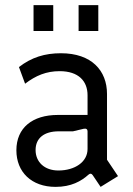

<svg xmlns="http://www.w3.org/2000/svg" viewBox="-20 -720 519 750"><path d="M342 -36 373 10 441 -32 398 -96V-353C398 -444 338 -512 218 -512C155 -512 103 -496 54 -458L78 -393C120 -425 161 -442 213 -442C287 -442 322 -403 322 -348V-271H206C107 -271 44 -221 44 -133C44 -48 103 10 197 10C258 10 297 -12 326 -38C332 -43 337 -43 342 -36ZM208 -54C154 -54 119 -87 119 -134C119 -181 153 -207 209 -207H265L307 -217C317 -219 322 -215 322 -207V-138C322 -87 272 -54 208 -54ZM287 -599H364V-700H287ZM111 -599H188V-700H111Z"/></svg>

Font: Finlandica
Style: Regular
Weight: 400
Designer: Niklas Ekholm, Juho Hiilivirta, Jaakko Suomalainen
Foundry: Helsinki Type Studio
Version: Version 2.000;Glyphs 3.2 (3202)